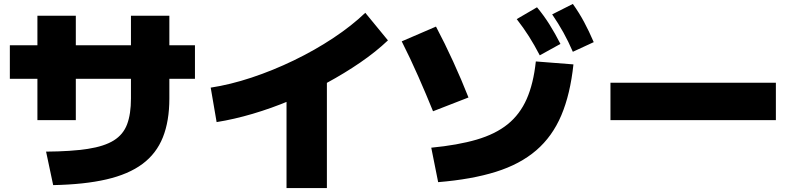

<svg xmlns="http://www.w3.org/2000/svg" viewBox="-20 -875 4040 975"><path d="M214 -105Q342 -106 426 -119Q510 -132 558 -162Q606 -192 625.5 -244Q645 -296 645 -375V-795H840V-375Q840 -260 807 -177.5Q774 -95 703.5 -42.5Q633 10 520.5 36Q408 62 250 65ZM170 -265V-795H365V-265ZM30 -475V-645H970V-475Z M1050 -430Q1149 -445 1257.5 -481Q1366 -517 1472.5 -568.5Q1579 -620 1672.5 -682Q1766 -744 1835 -810L1950 -670Q1889 -612 1809.5 -557.5Q1730 -503 1639.5 -454Q1549 -405 1453.5 -365Q1358 -325 1263 -297Q1168 -269 1080 -255ZM1435 80V-495H1640V80Z M2170 -125Q2305 -138 2400.5 -166Q2496 -194 2558 -244Q2620 -294 2654.5 -372Q2689 -450 2701 -563L2892 -548Q2876 -397 2830.5 -289.5Q2785 -182 2703 -111.5Q2621 -41 2498 -2.5Q2375 36 2205 50ZM2179 -310Q2145 -394 2104.5 -486Q2064 -578 2020 -665L2194 -740Q2238 -657 2281 -563Q2324 -469 2359 -380ZM2721 -594Q2694 -646 2666.5 -689.5Q2639 -733 2604 -778L2707 -838Q2742 -796 2770.5 -750.5Q2799 -705 2826 -652ZM2889 -612Q2866 -665 2841 -710Q2816 -755 2784 -802L2889 -855Q2921 -810 2946 -763.5Q2971 -717 2995 -661Z M3080 -265V-455H3920V-265Z"/></svg>

Font: M PLUS 1 Black
Style: Regular
Weight: 900
Designer: Coji Morishita
Foundry: UNDERFOREST DESIGN
Version: Version 1.001